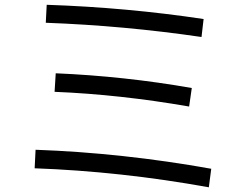

<svg xmlns="http://www.w3.org/2000/svg" viewBox="-20 -757 1040 809"><path d="M126 -47.9 129.9 -126Q496.1 -112.8 870.1 -45.9L859.9 32.2Q489.7 -34.7 126 -47.9ZM210 -370.1 214.8 -448.2Q502.9 -436 788.1 -386.2L776.9 -308.1Q484.9 -358.9 210 -370.1ZM172.9 -661.1 176.8 -736.8Q512.7 -725.6 837.9 -676.8L829.1 -601.1Q502.9 -648.9 172.9 -661.1Z"/></svg>

Font: WebKoruri
Style: Regular
Weight: 400
Foundry: lindwurm / mohemohe
Version: Version 1.00